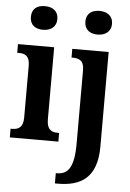

<svg xmlns="http://www.w3.org/2000/svg" viewBox="-64 -813 745 1099"><g transform="rotate(5 308.0 -263.0)"><path d="M149 -630C191 -630 226 -651 226 -698C226 -746 191 -766 149 -766C106 -766 74 -746 74 -698C74 -651 106 -630 149 -630ZM463 -630C504 -630 540 -651 540 -698C540 -746 504 -766 463 -766C420 -766 387 -746 387 -698C387 -651 420 -630 463 -630ZM14 0H293V-50H283C251 -50 222 -62 222 -121V-536H14V-486H26C58 -486 86 -474 86 -419V-120C86 -62 57 -50 24 -50H14ZM294 240H311C442 240 535 187 535 8V-536H326V-486H331C368 -486 398 -477 398 -419V2C398 139 364 181 300 181H294Z"/></g></svg>

Font: Noto Serif Tamil Condensed
Style: Bold Italic
Weight: 700
Width: 3
Italic angle: -12°
Designer: Indian Type Foundry, Tom Grace, and the Monotype Design Team
Foundry: Monotype Imaging Inc.
Version: Version 2.003